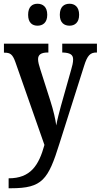

<svg xmlns="http://www.w3.org/2000/svg" viewBox="-20 -769 537 1024"><path d="M351 -632C377 -632 402 -647 402 -690C402 -734 377 -749 351 -749C323 -749 299 -734 299 -690C299 -647 323 -632 351 -632ZM180 -632C207 -632 232 -647 232 -690C232 -734 207 -749 180 -749C153 -749 130 -734 130 -690C130 -647 153 -632 180 -632ZM26 182V235H39C206 235 237 189 297 -3L428 -416C446 -475 462 -489 495 -489H497V-536H312V-489H316C352 -487 370 -479 370 -452C370 -436 365 -415 360 -399L305 -204C296 -170 286 -134 280 -100C276 -131 266 -177 248 -233L195 -399C188 -420 183 -439 183 -453C183 -476 197 -489 235 -489H238V-536H1V-488H5C34 -488 47 -480 62 -438L217 4C187 113 143 182 26 182Z"/></svg>

Font: Noto Serif Tamil Condensed SemiBold
Style: Italic
Weight: 600
Width: 3
Italic angle: -12°
Designer: Indian Type Foundry, Tom Grace, and the Monotype Design Team
Foundry: Monotype Imaging Inc.
Version: Version 2.003